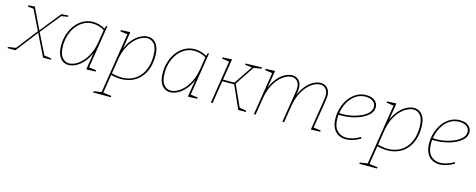

<svg xmlns="http://www.w3.org/2000/svg" viewBox="-64 -1217 5298 2135"><g transform="rotate(15 2584.5 -149.0)"><path d="M-31 0 -29 -14 68 -28 55 -21 251 -274 258 -280 450 -520 531 -525 529 -510 446 -497 458 -503 267 -266 261 -260 60 0ZM378 0 251 -260 132 -504 140 -497 68 -505 70 -520 143 -525 263 -276 389 -21 379 -28 470 -15 468 0Z M671 6Q634 6 603.5 -14Q573 -34 555 -76Q537 -118 537 -185Q537 -255 558 -317Q579 -379 616.5 -426.5Q654 -474 705 -501Q756 -528 816 -528Q848 -528 884 -518.5Q920 -509 960 -485L952 -482L965 -522H979L899 -19L892 -29L985 -17L983 -2L876 2L911 -220L917 -221Q888 -141 845 -90.5Q802 -40 756 -17Q710 6 671 6ZM672 -13Q705 -13 744 -32Q783 -51 820 -90Q857 -129 886.5 -190Q916 -251 929 -335L952 -479L957 -467Q920 -489 884.5 -499Q849 -509 815 -509Q759 -509 712 -483.5Q665 -458 630.5 -413.5Q596 -369 577 -310.5Q558 -252 558 -186Q558 -95 591.5 -54Q625 -13 672 -13Z M1016 230 1018 215 1112 201 1105 209 1218 -502 1226 -492 1133 -505 1135 -520 1242 -525 1205 -293 1200 -301Q1230 -382 1272.5 -432Q1315 -482 1361 -505Q1407 -528 1446 -528Q1483 -528 1513.5 -508Q1544 -488 1562 -446Q1580 -404 1580 -337Q1580 -240 1547.5 -167Q1515 -94 1456.5 -50.5Q1398 -7 1317.5 3Q1237 13 1141 -15L1161 -16L1125 209L1117 201L1222 215L1220 230ZM1161 -15 1154 -32Q1245 -5 1319.5 -15Q1394 -25 1447.5 -66.5Q1501 -108 1530 -176.5Q1559 -245 1559 -336Q1559 -428 1525.5 -468.5Q1492 -509 1445 -509Q1412 -509 1373 -490Q1334 -471 1296.5 -432Q1259 -393 1230 -332Q1201 -271 1188 -187Z M1841 6Q1804 6 1773.5 -14Q1743 -34 1725 -76Q1707 -118 1707 -185Q1707 -255 1728 -317Q1749 -379 1786.5 -426.5Q1824 -474 1875 -501Q1926 -528 1986 -528Q2018 -528 2054 -518.5Q2090 -509 2130 -485L2122 -482L2135 -522H2149L2069 -19L2062 -29L2155 -17L2153 -2L2046 2L2081 -220L2087 -221Q2058 -141 2015 -90.5Q1972 -40 1926 -17Q1880 6 1841 6ZM1842 -13Q1875 -13 1914 -32Q1953 -51 1990 -90Q2027 -129 2056.5 -190Q2086 -251 2099 -335L2122 -479L2127 -467Q2090 -489 2054.5 -499Q2019 -509 1985 -509Q1929 -509 1882 -483.5Q1835 -458 1800.5 -413.5Q1766 -369 1747 -310.5Q1728 -252 1728 -186Q1728 -95 1761.5 -54Q1795 -13 1842 -13Z M2310 0 2389 -501 2395 -492 2304 -505 2306 -520 2413 -525 2373 -272 2369 -282H2511L2502 -277L2653 -502L2656 -495L2569 -505L2571 -520L2759 -525L2757 -510L2662 -495L2673 -502L2520 -272L2518 -285L2636 -24L2627 -29L2714 -15L2712 0H2625L2505 -270L2512 -263H2365L2373 -272L2330 0Z M3461 2 3519 -361Q3528 -414 3517.5 -446.5Q3507 -479 3484.5 -494Q3462 -509 3434 -509Q3401 -509 3363 -489.5Q3325 -470 3289 -430.5Q3253 -391 3224.5 -330.5Q3196 -270 3183 -187L3153 0H3133L3191 -361Q3200 -414 3189.5 -446.5Q3179 -479 3156.5 -494Q3134 -509 3106 -509Q3074 -509 3036 -489.5Q2998 -470 2961.5 -430.5Q2925 -391 2896.5 -330.5Q2868 -270 2855 -187L2825 0H2805L2885 -502L2891 -492L2800 -505L2802 -520L2909 -525L2872 -302L2867 -301Q2899 -386 2941 -435.5Q2983 -485 3027 -506.5Q3071 -528 3107 -528Q3141 -528 3168 -510.5Q3195 -493 3208 -456Q3221 -419 3211 -360L3201 -298L3195 -301Q3227 -386 3269 -435.5Q3311 -485 3355 -506.5Q3399 -528 3435 -528Q3469 -528 3496 -510.5Q3523 -493 3536 -456Q3549 -419 3539 -360L3484 -19L3477 -29L3570 -17L3568 -2Z M3863 6Q3814 6 3775.5 -16Q3737 -38 3715 -83Q3693 -128 3693 -196Q3693 -258 3711.5 -317Q3730 -376 3765 -423.5Q3800 -471 3849.5 -499.5Q3899 -528 3960 -528Q4024 -528 4059.5 -498Q4095 -468 4095 -423Q4095 -380 4064 -345.5Q4033 -311 3982 -286.5Q3931 -262 3871 -249Q3811 -236 3753 -236Q3740 -236 3729.5 -236.5Q3719 -237 3708 -238L3712 -258Q3723 -257 3735.5 -256Q3748 -255 3761 -255Q3812 -255 3867 -267Q3922 -279 3969 -301Q4016 -323 4045 -353.5Q4074 -384 4074 -422Q4074 -460 4043 -484.5Q4012 -509 3957 -509Q3900 -509 3855 -482Q3810 -455 3778.5 -410Q3747 -365 3730.5 -309Q3714 -253 3714 -195Q3714 -102 3756.5 -57.5Q3799 -13 3865 -13Q3900 -13 3940.5 -25.5Q3981 -38 4022 -63L4031 -47Q3987 -21 3944 -7.5Q3901 6 3863 6Z M4080 230 4082 215 4176 201 4169 209 4282 -502 4290 -492 4197 -505 4199 -520 4306 -525 4269 -293 4264 -301Q4294 -382 4336.5 -432Q4379 -482 4425 -505Q4471 -528 4510 -528Q4547 -528 4577.5 -508Q4608 -488 4626 -446Q4644 -404 4644 -337Q4644 -240 4611.5 -167Q4579 -94 4520.5 -50.5Q4462 -7 4381.5 3Q4301 13 4205 -15L4225 -16L4189 209L4181 201L4286 215L4284 230ZM4225 -15 4218 -32Q4309 -5 4383.5 -15Q4458 -25 4511.5 -66.5Q4565 -108 4594 -176.5Q4623 -245 4623 -336Q4623 -428 4589.5 -468.5Q4556 -509 4509 -509Q4476 -509 4437 -490Q4398 -471 4360.5 -432Q4323 -393 4294 -332Q4265 -271 4252 -187Z M4941 6Q4892 6 4853.5 -16Q4815 -38 4793 -83Q4771 -128 4771 -196Q4771 -258 4789.5 -317Q4808 -376 4843 -423.5Q4878 -471 4927.5 -499.5Q4977 -528 5038 -528Q5102 -528 5137.5 -498Q5173 -468 5173 -423Q5173 -380 5142 -345.5Q5111 -311 5060 -286.5Q5009 -262 4949 -249Q4889 -236 4831 -236Q4818 -236 4807.5 -236.5Q4797 -237 4786 -238L4790 -258Q4801 -257 4813.5 -256Q4826 -255 4839 -255Q4890 -255 4945 -267Q5000 -279 5047 -301Q5094 -323 5123 -353.5Q5152 -384 5152 -422Q5152 -460 5121 -484.5Q5090 -509 5035 -509Q4978 -509 4933 -482Q4888 -455 4856.5 -410Q4825 -365 4808.5 -309Q4792 -253 4792 -195Q4792 -102 4834.5 -57.5Q4877 -13 4943 -13Q4978 -13 5018.5 -25.5Q5059 -38 5100 -63L5109 -47Q5065 -21 5022 -7.5Q4979 6 4941 6Z"/></g></svg>

Font: Bitter Thin
Style: Italic
Weight: 100
Italic angle: -9°
Designer: Sol Matas, and Bitter project Authors
Foundry: Sol Matas
Version: Version 2.002